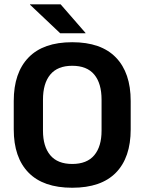

<svg xmlns="http://www.w3.org/2000/svg" viewBox="-20 -846 662 880"><path d="M311 14.5Q178.5 14.5 110.8 -54.8Q43 -124 43 -253V-383Q43 -512.5 110.8 -582.5Q178.5 -652.5 311 -652.5Q443.5 -652.5 511.2 -582.5Q579 -512.5 579 -383V-253Q579 -124 511.5 -54.8Q444 14.5 311 14.5ZM311 -94.5Q378.5 -94.5 412 -134.5Q445.5 -174.5 445.5 -247V-389Q445.5 -464 412 -504.2Q378.5 -544.5 311 -544.5Q244 -544.5 210.5 -504.2Q177 -464 177 -389V-247Q177 -174.5 210.5 -134.5Q244 -94.5 311 -94.5ZM372 -695 258 -826H117.5V-824.5L256 -693.5H372Z"/></svg>

Font: Anek Kannada SemiBold
Style: Regular
Weight: 600
Version: Version 1.003